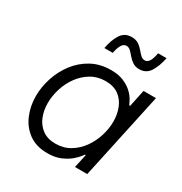

<svg xmlns="http://www.w3.org/2000/svg" viewBox="-175 -876 964 1016"><g transform="rotate(30 307.0 -368.0)"><path d="M456 -618Q432 -618 415.5 -629Q399 -640 386.5 -655Q374 -670 362.5 -681Q351 -692 337 -692Q320 -692 309 -673.5Q298 -655 292 -623H241Q251 -678 273.5 -712Q296 -746 338 -746Q364 -746 380.5 -735Q397 -724 409 -709.5Q421 -695 432.5 -684Q444 -673 458 -673Q490 -673 501 -741H553Q542 -687 520 -652.5Q498 -618 456 -618ZM332 -540Q377 -540 408.5 -526.5Q440 -513 460.5 -494Q481 -475 491.5 -456Q502 -437 507 -426H512L534 -530H610L496 0H421L439 -83H434Q434 -83 423.5 -69Q413 -55 391 -36.5Q369 -18 336 -4Q303 10 257 10Q189 10 144 -22.5Q99 -55 76.5 -108Q54 -161 54 -222Q54 -278 72.5 -334.5Q91 -391 126.5 -437.5Q162 -484 213.5 -512Q265 -540 332 -540ZM335 -475Q286 -475 247.5 -452Q209 -429 182 -392Q155 -355 141 -310Q127 -265 127 -221Q127 -177 142 -139.5Q157 -102 188.5 -78.5Q220 -55 269 -55Q318 -55 356.5 -78Q395 -101 422 -138.5Q449 -176 463 -221Q477 -266 477 -310Q477 -354 462 -391.5Q447 -429 416 -452Q385 -475 335 -475Z"/></g></svg>

Font: Be Vietnam Pro Light
Style: Italic
Weight: 300
Italic angle: -12°
Designer: Lam Bao, Tony Le, Vietanh Nguyen
Foundry: Yellow Type Foundry
Version: Version 1.002; ttfautohint (v1.8.3)